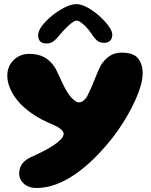

<svg xmlns="http://www.w3.org/2000/svg" viewBox="-20 -700 734 932"><path d="M157.5 212.5Q119.5 212.5 96.2 192Q73 171.5 73 142Q73 111.5 91.5 90.2Q110 69 145 56.5Q167 46 192.2 33Q217.5 20 239.5 5.5Q261.5 -9 275.2 -23.2Q289 -37.5 289 -51Q289 -62 273 -74.8Q257 -87.5 216 -104Q183.5 -118 153.8 -136.5Q124 -155 98.8 -177.2Q73.5 -199.5 55 -225Q36.5 -250.5 26 -278Q15.5 -305.5 15.5 -334Q15.5 -363 29.2 -386.8Q43 -410.5 67 -424.5Q91 -438.5 122 -438.5Q166.5 -438.5 197 -421.2Q227.5 -404 250.5 -366Q269.5 -326.5 285.2 -292.5Q301 -258.5 319 -235Q329.5 -221.5 341.8 -212.2Q354 -203 363 -203Q377 -203 389 -214.8Q401 -226.5 407.5 -242Q423 -272 438.2 -311.5Q453.5 -351 469.5 -383Q486 -409.5 510.5 -427Q535 -444.5 570.5 -444.5Q627.5 -444.5 650 -416.8Q672.5 -389 672.5 -343.5Q672.5 -316 662.8 -282.8Q653 -249.5 636.5 -213Q620 -176.5 599.5 -141Q579 -105.5 556.8 -73.2Q534.5 -41 514 -16Q476.5 30 434.5 71.2Q392.5 112.5 347 144.2Q301.5 176 253.8 194.2Q206 212.5 157.5 212.5ZM205.5 -489Q165 -489 165 -529.5Q165 -549.5 184.2 -575Q203.5 -600.5 233.2 -624.5Q263 -648.5 294.8 -664.2Q326.5 -680 351.5 -680Q374 -680 403.8 -664Q433.5 -648 461 -623.5Q488.5 -599 506.8 -574.2Q525 -549.5 525 -531.5Q525 -513 514.5 -502.5Q504 -492 486.5 -492Q463.5 -492 449.8 -504.5Q436 -517 422 -539Q413.5 -552.5 400.2 -566.8Q387 -581 373.8 -590.5Q360.5 -600 351 -600Q343 -600 328.8 -589.2Q314.5 -578.5 299.5 -563.2Q284.5 -548 273 -534Q256.5 -513.5 242 -501.2Q227.5 -489 205.5 -489Z"/></svg>

Font: Gluten
Style: Bold
Weight: 700
Designer: Tyler Finck
Foundry: Etcetera Type Company
Version: Version 1.204